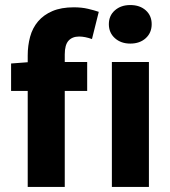

<svg xmlns="http://www.w3.org/2000/svg" viewBox="-20 -742 675 762"><path d="M90 0V-381H24V-490L90 -495V-522Q90 -561 99.5 -596Q109 -631 131 -657Q153 -683 188 -698Q223 -713 273 -713Q304 -713 329.5 -707Q355 -701 372 -695L345 -587Q317 -597 294 -597Q267 -597 252 -580.5Q237 -564 237 -526V-496H326V-381H237V0ZM424 0V-496H571V0ZM497 -569Q460 -569 436 -590.5Q412 -612 412 -646Q412 -680 436 -701Q460 -722 497 -722Q535 -722 558.5 -701Q582 -680 582 -646Q582 -612 558.5 -590.5Q535 -569 497 -569Z"/></svg>

Font: hySource Sans Pro
Style: Bold
Weight: 700
Designer: Paul D. Hunt
Foundry: Adobe Systems Incorporated
Version: Version 2.021;PS 2.000;hotconv 1.0.86;makeotf.lib2.5.63406